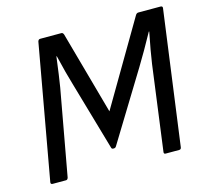

<svg xmlns="http://www.w3.org/2000/svg" viewBox="-96 -766 947 877"><g transform="rotate(-15 377.0 -327.5)"><path d="M48.8 0Q38.6 0 40 -9.8L153.8 -645Q156.7 -654.8 165 -654.8H265.1Q272.5 -654.8 275.9 -645L384.8 -252.9L615.2 -645Q620.6 -654.8 628.9 -654.8H733.9Q744.6 -654.8 743.2 -645L657.2 -9.8Q655.8 0 647 0H583Q573.7 0 575.2 -9.8L628.9 -412.1Q636.7 -467.3 654.8 -558.1H652.8Q606.4 -473.6 568.8 -412.1L372.1 -90.8Q368.2 -84 360.8 -84H357.9Q350.6 -84 349.1 -90.8L254.9 -417Q238.8 -469.7 217.8 -558.1H215.8Q204.1 -465.8 195.8 -416L122.1 -9.8Q119.1 0 111.8 0Z"/></g></svg>

Font: Sofia Sans
Style: Italic
Weight: 400
Italic angle: -9°
Designer: Botio Nikoltchev, Ani Petrova
Foundry: lettersoup
Version: Version 4.100